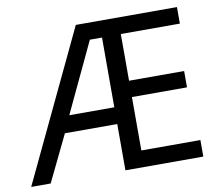

<svg xmlns="http://www.w3.org/2000/svg" viewBox="-79 -808 1039 903"><g transform="rotate(-10 440.0 -357.0)"><path d="M821 0H449V-221H199L92 0H-1L338 -714H821V-635H539V-412H802V-334H539V-79H821ZM234 -301H449V-634H391Z"/></g></svg>

Font: Noto Sans Coptic
Style: Regular
Weight: 400
Designer: Monotype Design Team, Denis Moyogo Jacquerye
Foundry: Monotype Imaging Inc.
Version: Version 2.002; ttfautohint (v1.8.4.7-5d5b)